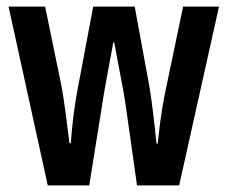

<svg xmlns="http://www.w3.org/2000/svg" viewBox="-20 -563 691 583"><path d="M361 -248 396 0H524L645 -543H536L480 -275C469 -221 462 -159 459 -127H455C450 -182 441 -256 434 -298L389 -543H263L217 -299C205 -238 198 -173 195 -128H191C184 -182 176 -255 165 -310L117 -543H6L125 0H251L291 -250C295 -281 315 -383 324 -434H327C335 -387 356 -285 361 -248Z"/></svg>

Font: Noto Sans Gujarati ExtraCondensed SemiBold
Style: Regular
Weight: 600
Width: 2
Designer: Jelle Bosma - Monotype Design Team, Universal Thirst
Foundry: Monotype Imaging Inc.
Version: Version 2.106